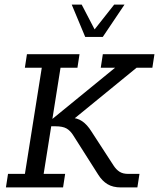

<svg xmlns="http://www.w3.org/2000/svg" viewBox="-20 -820 696 840"><path d="M5.9 0 15.1 -59.3H89L162.8 -523.7H88.8L97.9 -583H327.9L318.8 -523.7H244.8L209.2 -299.7L483.5 -523.7H420.8L429.9 -583H655.7L646.6 -523.7H577.6L276.6 -277.8L264.6 -304.7H288.3Q317.5 -304.7 339.6 -289.6Q361.7 -274.4 380 -244.9L477 -95.6Q488.6 -77.8 503.2 -68.5Q517.8 -59.3 540 -59.3H590.2L581 0H509.2Q473.9 0 450.6 -14.1Q427.2 -28.1 410 -55.4L301.2 -226.7Q287.9 -248.4 270.9 -258Q254 -267.5 222.5 -267.5H204.1L171 -59.3H265L255.9 0ZM352.8 -658.5 293.8 -799.8H337.4L393.9 -691.4L479.5 -799.8H524.7L429.7 -658.5Z"/></svg>

Font: Rokkitt SemiBold
Style: Italic
Weight: 600
Italic angle: -9°
Designer: Vernon Adams
Foundry: Vernon Adams
Version: Version 3.103